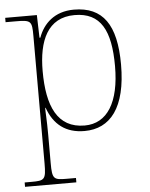

<svg xmlns="http://www.w3.org/2000/svg" viewBox="-55 -591 684 876"><g transform="rotate(-5 287.0 -153.0)"><path d="M24 240H259V220H217C157 220 150 216 150 142V13C150 -60 146 -95 147 -111H149C177 -32 232 10 317 10C435 10 509 -80 509 -278C509 -460 449 -546 316 -546C227 -546 175 -494 153 -432H149L146 -536H1V-516H45C118 -516 122 -512 122 -442V142C122 216 115 220 55 220H24ZM320 -15C195 -15 150 -118 150 -279C150 -417 193 -521 317 -521C437 -521 481 -436 481 -273C481 -107 423 -15 320 -15Z"/></g></svg>

Font: Noto Serif Sinhala Thin
Style: Regular
Weight: 100
Designer: Jelle Bosma - Monotype Design Team
Foundry: Monotype Imaging Inc.
Version: Version 2.007